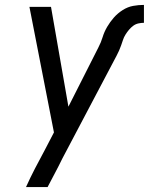

<svg xmlns="http://www.w3.org/2000/svg" viewBox="-20 -548 640 783"><path d="M86 215Q103 177 122.5 139.5Q142 102 162 65L200 -8L100 -520H188L259 -113L381 -354Q392 -375 398.5 -396.5Q405 -418 417 -438.5Q429 -459 444.5 -476.5Q460 -494 480.5 -507Q501 -520 523 -524Q545 -528 567 -528V-455Q556 -455 544.5 -452.5Q533 -450 523.5 -443Q514 -436 506 -426.5Q498 -417 491.5 -406.5Q485 -396 481.5 -385Q478 -374 474 -363Q470 -352 465.5 -341.5Q461 -331 455 -320L234 99Q220 128 204.5 157Q189 186 174 215Z"/></svg>

Font: Iosevka Extended Oblique
Style: Regular
Weight: 400
Width: 7
Italic angle: -9°
Monospace: yes
Designer: Belleve Invis
Foundry: Belleve Invis
Version: Version 32.0.1; ttfautohint (v1.8.4)